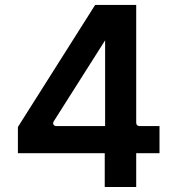

<svg xmlns="http://www.w3.org/2000/svg" viewBox="-20 -747 706 767"><path d="M617.2 -243.3H537.6C529.5 -243.3 524.1 -248.2 524.1 -256.7V-727.3H360.1L51.5 -239.7V-134.9H398.4V0H524.1V-134.9H617.2ZM195 -262.8 399.9 -585.9V-243.3H206C194.2 -243.3 188.6 -252.8 195 -262.8Z"/></svg>

Font: RA Gorm Semi Bold
Style: Regular
Weight: 600
Designer: Rasmus Andersson
Foundry: rsms
Version: Version 3.000;hotconv 1.0.109;makeotfexe 2.5.65596